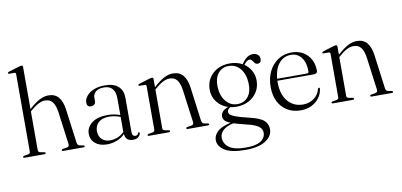

<svg xmlns="http://www.w3.org/2000/svg" viewBox="-85 -1010 3218 1537"><g transform="rotate(-10 1524.0 -242.0)"><path d="M161.5 -718V-375L162.5 -376Q213.5 -421.5 249.8 -440Q286 -458.5 321 -458.5Q374.5 -458.5 403.8 -423Q433 -387.5 441.5 -321.5L478 -46Q481 -24 500 -20.5L526.5 -16Q537 -14 537 -7.5Q537 0 526 0H362.5Q351 0 351 -8Q351 -14 361.5 -16.5L393.5 -21.5Q416 -25.5 413 -46L377.5 -313Q369.5 -369 348.2 -396Q327 -423 287 -423Q238 -423 172 -365L161.5 -356V-42Q161.5 -25 179 -21.5L209.5 -16.5Q220 -14.5 220 -8Q220 0 208.5 0H47Q36.5 0 36.5 -7.5Q36.5 -14 48.5 -17L79.5 -21.5Q97 -25 97 -41.5V-670.5Q97 -683 86 -683.5H42.5Q33.5 -684.5 33.5 -690.5Q33.5 -696.5 43.5 -700L128 -725.5Q142.5 -730.5 149.5 -730.5Q161.5 -730.5 161.5 -718Z M586.5 -99Q586.5 -151.5 632 -186.5Q677.5 -221.5 760.5 -221.5Q791 -221.5 815.8 -216.5Q840.5 -211.5 861.5 -204V-336.5Q861.5 -444 770 -444Q724 -444 702.5 -424Q681 -404 681 -380.5V-349Q681 -332 670.2 -322.5Q659.5 -313 642.5 -313Q610 -313 610 -348.5Q610 -376 630.2 -401.2Q650.5 -426.5 688.5 -442.8Q726.5 -459 780 -459Q854 -459 889.8 -425Q925.5 -391 925.5 -333V-56.5Q925.5 -35.5 932.5 -27Q939.5 -18.5 950.5 -18.5Q962.5 -18.5 968.5 -24.2Q974.5 -30 977.5 -37.5Q980 -43 984 -43Q989.5 -43 989.5 -35.5Q989.5 -21 974.2 -5.8Q959 9.5 929 9.5Q866.5 9.5 864 -49.5Q836.5 -21 798 -5.8Q759.5 9.5 717.5 9.5Q659 9.5 622.8 -20Q586.5 -49.5 586.5 -99ZM654.5 -109.5Q654.5 -66.5 680.2 -42.2Q706 -18 746.5 -18Q778 -18 808 -30Q838 -42 861.5 -66V-188.5Q841 -196 818.8 -201.2Q796.5 -206.5 770.5 -206.5Q715 -206.5 684.8 -180Q654.5 -153.5 654.5 -109.5Z M1173.5 -441.5V-375L1174.5 -376Q1225.5 -421.5 1261.5 -440Q1297.5 -458.5 1333 -458.5Q1386.5 -458.5 1415.8 -423Q1445 -387.5 1453.5 -321.5L1490 -46Q1493 -24 1512 -20.5L1538.5 -16Q1549 -14 1549 -7.5Q1549 0 1538 0H1374.5Q1363 0 1363 -8Q1363 -14 1373.5 -16.5L1405.5 -21.5Q1428 -25.5 1425 -46L1389.5 -313Q1381.5 -369 1360.2 -396Q1339 -423 1299 -423Q1250 -423 1184 -365L1173.5 -356V-42Q1173.5 -25 1191 -21.5L1221.5 -16.5Q1232 -14.5 1232 -8Q1232 0 1220.5 0H1059Q1048.5 0 1048.5 -7.5Q1048.5 -13.5 1059 -16L1091.5 -21.5Q1109 -25 1109 -41.5V-394Q1109 -406.5 1098 -407L1054.5 -407.5Q1045.5 -408 1045.5 -414Q1045.5 -419.5 1055.5 -423.5L1140 -449.5Q1154.5 -454 1161.5 -454Q1173.5 -454 1173.5 -441.5Z M1867.5 -5Q1957.5 15 1989.8 43.5Q2022 72 2022 115Q2022 172.5 1964.2 209Q1906.5 245.5 1801 245.5Q1685.5 245.5 1632.2 211.2Q1579 177 1579 127Q1579 89.5 1611 58.5Q1643 27.5 1720 10.5Q1685.5 -3.5 1673.5 -18.2Q1661.5 -33 1661.5 -51Q1661.5 -70.5 1674.8 -87.5Q1688 -104.5 1722 -117.5Q1667.5 -135.5 1634.2 -178.5Q1601 -221.5 1601 -278Q1601 -331 1625.8 -371.8Q1650.5 -412.5 1694.2 -435.5Q1738 -458.5 1796 -458.5Q1852 -458.5 1897 -434L1897.5 -434.5Q1917 -465 1940 -482.5Q1963 -500 1990 -500Q2014 -500 2029.8 -486.5Q2045.5 -473 2045.5 -452Q2045.5 -417.5 2015.5 -417.5Q2001 -417.5 1992.5 -428.5Q1984 -439.5 1976.2 -450.2Q1968.5 -461 1956 -461Q1934.5 -461 1909.5 -426.5Q1944 -403 1964 -366.8Q1984 -330.5 1984 -287Q1984 -234 1958.2 -193.5Q1932.5 -153 1888.5 -130.2Q1844.5 -107.5 1789.5 -107.5Q1763.5 -107.5 1739.5 -113Q1714.5 -98 1714.5 -78.5Q1714.5 -67.5 1724 -57Q1733.5 -46.5 1765.8 -34.2Q1798 -22 1867.5 -5ZM1780.5 -439.5Q1727 -439 1696 -398.5Q1665 -358 1667.5 -291.5Q1670 -218.5 1707.5 -172.2Q1745 -126 1803.5 -127Q1858 -128 1888.8 -167.8Q1919.5 -207.5 1917 -274.5Q1914.5 -349 1877.5 -394.8Q1840.5 -440.5 1780.5 -439.5ZM1629 115Q1629 164.5 1671 196Q1713 227.5 1809 227.5Q1888 227.5 1927.5 202.5Q1967 177.5 1967 134Q1967 115 1955.5 98.8Q1944 82.5 1914.2 68.8Q1884.5 55 1829 42.5Q1775 29.5 1741 18.5Q1685 30 1657 56.2Q1629 82.5 1629 115Z M2473 -279.5Q2473 -255.5 2443.5 -255.5H2147Q2147 -250 2147 -245Q2147 -142.5 2194.8 -87.5Q2242.5 -32.5 2317.5 -32.5Q2369 -32.5 2407.2 -60.8Q2445.5 -89 2456 -135Q2459.5 -143 2465 -143Q2472.5 -143 2471.5 -133Q2466.5 -92 2442.2 -59.8Q2418 -27.5 2379.5 -8.5Q2341 10.5 2293 10.5Q2230.5 10.5 2183.8 -17.2Q2137 -45 2111.2 -95.8Q2085.5 -146.5 2085.5 -215.5Q2085.5 -284.5 2111.8 -339.5Q2138 -394.5 2185.8 -426.8Q2233.5 -459 2297.5 -459Q2350 -459 2389.5 -436.2Q2429 -413.5 2451 -373Q2473 -332.5 2473 -279.5ZM2289.5 -441Q2229 -441 2191.5 -394.8Q2154 -348.5 2148 -271.5H2389Q2405.5 -271.5 2405.5 -286.5Q2405.5 -358.5 2373.8 -399.8Q2342 -441 2289.5 -441Z M2668.5 -441.5V-375L2669.5 -376Q2720.5 -421.5 2756.5 -440Q2792.5 -458.5 2828 -458.5Q2881.5 -458.5 2910.8 -423Q2940 -387.5 2948.5 -321.5L2985 -46Q2988 -24 3007 -20.5L3033.5 -16Q3044 -14 3044 -7.5Q3044 0 3033 0H2869.5Q2858 0 2858 -8Q2858 -14 2868.5 -16.5L2900.5 -21.5Q2923 -25.5 2920 -46L2884.5 -313Q2876.5 -369 2855.2 -396Q2834 -423 2794 -423Q2745 -423 2679 -365L2668.5 -356V-42Q2668.5 -25 2686 -21.5L2716.5 -16.5Q2727 -14.5 2727 -8Q2727 0 2715.5 0H2554Q2543.5 0 2543.5 -7.5Q2543.5 -13.5 2554 -16L2586.5 -21.5Q2604 -25 2604 -41.5V-394Q2604 -406.5 2593 -407L2549.5 -407.5Q2540.5 -408 2540.5 -414Q2540.5 -419.5 2550.5 -423.5L2635 -449.5Q2649.5 -454 2656.5 -454Q2668.5 -454 2668.5 -441.5Z"/></g></svg>

Font: Fraunces 72pt Light
Style: Regular
Weight: 300
Version: Version 1.000;[0bf87f6ff]